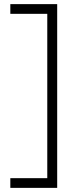

<svg xmlns="http://www.w3.org/2000/svg" viewBox="-20 -720 387 930"><path d="M30 190V143H209V-653H30V-700H257V190Z"/></svg>

Font: Lexend ExtraLight
Style: Regular
Weight: 200
Designer: Bonnie Shaver-Troup, Thomas Jockin
Foundry: Lexend
Version: Version 1.007; ttfautohint (v1.8.3)